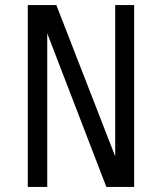

<svg xmlns="http://www.w3.org/2000/svg" viewBox="-20 -740 641 760"><path d="M511 -720V0H401L167 -608V0H90V-720H203L436 -121V-720Z"/></svg>

Font: Carrois Gothic
Style: Regular
Weight: 400
Designer: Ralph du Carrois
Foundry: Ralph du Carrois
Version: Version 1.002